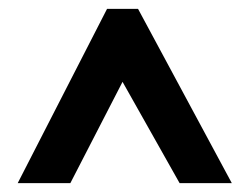

<svg xmlns="http://www.w3.org/2000/svg" viewBox="-20 -787 564 434"><path d="M20 -373 222 -767H292L504 -373H386L257 -602L139 -373Z"/></svg>

Font: Noto Sans Tamil UI ExtraCondensed
Style: Bold
Weight: 700
Width: 2
Designer: Jelle Bosma - Monotype Design Team
Foundry: Monotype Imaging Inc.
Version: Version 2.004; ttfautohint (v1.8.4.7-5d5b)